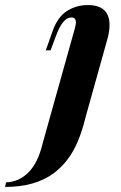

<svg xmlns="http://www.w3.org/2000/svg" viewBox="-158 -551 479 759"><path d="M-134 170Q-83 168 -45.5 130.5Q-8 93 10 18L136 -432Q142 -452 142 -463Q142 -482 124 -482Q107 -482 91.5 -463.5Q76 -445 61 -403L42 -352H23L50 -428Q69 -483 106 -507Q143 -531 189 -531Q275 -531 275 -452Q275 -424 265 -391L182 -94Q162 -10 132 44Q102 98 54 134Q-19 188 -138 188Z"/></svg>

Font: Playfair Display SC
Style: Bold Italic
Weight: 700
Italic angle: -14°
Designer: Claus Eggers Sørensen
Foundry: Claus Eggers Sørensen
Version: Version 1.200; ttfautohint (v1.6)